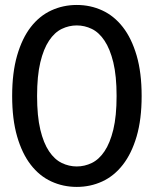

<svg xmlns="http://www.w3.org/2000/svg" viewBox="-20 -746 620 774"><path d="M551 -359Q551 -265 530.8 -196Q510.5 -127 475.2 -81.8Q440 -36.5 392.2 -14.5Q344.5 7.5 289.5 7.5Q234.5 7.5 186.8 -14.5Q139 -36.5 104 -81.8Q69 -127 49 -196Q29 -265 29 -359Q29 -453 49 -522.2Q69 -591.5 104 -636.8Q139 -682 186.8 -704Q234.5 -726 289.5 -726Q344.5 -726 392.2 -704Q440 -682 475.2 -636.8Q510.5 -591.5 530.8 -522.2Q551 -453 551 -359ZM450 -359Q450 -440 436.8 -494.5Q423.5 -549 401.2 -582.2Q379 -615.5 350 -629.5Q321 -643.5 289.5 -643.5Q258 -643.5 229 -629.5Q200 -615.5 177.8 -582.2Q155.5 -549 142.5 -494.5Q129.5 -440 129.5 -359Q129.5 -278 142.5 -223.5Q155.5 -169 177.8 -136Q200 -103 229 -89Q258 -75 289.5 -75Q321 -75 350 -89Q379 -103 401.2 -136Q423.5 -169 436.8 -223.5Q450 -278 450 -359Z"/></svg>

Font: TypoPRO Lato
Style: Regular
Weight: 500
Designer: Lukasz Dziedzic with Adam Twardoch and Botio Nikoltchev
Foundry: tyPoland Lukasz Dziedzic
Version: Version 2.010; 2014-09-01; http://www.latofonts.com/